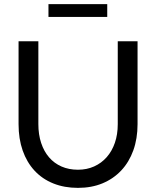

<svg xmlns="http://www.w3.org/2000/svg" viewBox="-20 -900 756 931"><path d="M70 0ZM647 -298Q647 -228 626.5 -171Q606 -114 568 -73.5Q530 -33 477 -11Q424 11 358 11Q292 11 238.5 -10.5Q185 -32 147.5 -72.5Q110 -113 90 -170Q70 -227 70 -298V-700H166V-298Q166 -248 179.5 -207Q193 -166 218 -137Q243 -108 278.5 -92.5Q314 -77 358 -77Q401 -77 436.5 -93Q472 -109 497.5 -138Q523 -167 537 -207.5Q551 -248 551 -298V-700H647ZM500 -880V-818H215V-880Z"/></svg>

Font: Rosa Sans
Style: Regular
Weight: 400
Designer: Pentagram / MCKL
Foundry: Pentagram / MCKL
Version: Version 1.005;September 16, 2019;FontCreator 11.5.0.2425 64-